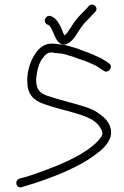

<svg xmlns="http://www.w3.org/2000/svg" viewBox="-20 -815 544 841"><path d="M186.1 -708 192.9 -705C199.4 -702.8 207.4 -685.3 209.7 -680.5C219.6 -659.8 227.2 -631.1 248.6 -622C271.8 -611.4 297.8 -638.4 309.3 -655C324.8 -679.4 342.2 -709 364.2 -728C371.2 -736 378.3 -743.7 385.4 -751L397 -763C410 -775.3 398.9 -795 383.2 -795C377.5 -795 372.9 -793 369.3 -789L358.7 -777C343.2 -760.9 327.9 -746.7 313.2 -728.5C295.2 -706.3 283.5 -678.9 263.6 -660C259 -664.8 256.3 -671.3 253.6 -679C247.3 -696.2 242.6 -705.4 232.7 -720C223.8 -733.1 216.5 -738.5 204 -744C180.5 -753 165.3 -720.3 186.1 -708ZM458.1 -537 445.6 -546C436.6 -552 429.5 -556.3 424.3 -559C402 -568.8 377.3 -581.6 350.9 -590C332.6 -596.2 324.1 -601.2 306.8 -606C293.1 -609.1 275.8 -615.8 262.4 -618C243.1 -619.9 226.4 -624 205.7 -624C174.5 -624 150.6 -603.9 137.6 -584C116.6 -556 99.3 -510.3 99.3 -463C98.9 -404.6 123.4 -376.6 170.9 -360C204.6 -347.2 257 -334.4 293.5 -324C350.5 -307.8 408.7 -291.5 426.6 -240C433.4 -224.7 420.6 -211 410.4 -199C356 -140.3 253.2 -96.6 171 -67C134.1 -53.7 103.4 -41.3 65.7 -33C41.6 -24.1 50.1 11.1 74.7 5C95.1 -1.7 116.5 -8.5 138.8 -15C223.3 -42.7 325.2 -83.8 393 -134C422.8 -155.2 454 -181.9 464.3 -216C474.6 -258.5 449.2 -290.4 426.1 -308C405.2 -325.2 389.4 -333.9 359.1 -345C307.1 -362.6 239.2 -377.2 185.8 -396C152.8 -407.7 138.9 -424.8 138.3 -464C140.3 -501.1 149.9 -541.1 168.5 -562C176.3 -572.3 185.8 -585 203.7 -585C209.7 -585 215.6 -584.3 221.6 -583C239.7 -581.2 256.3 -580.4 272.1 -575C287 -569.2 298.6 -568.6 311.5 -562C326 -556 349.7 -549.9 365.5 -543C389.2 -532.6 402.9 -527.3 421.9 -513L434.5 -505C453.9 -490.5 478.2 -523.1 458.1 -537Z"/></svg>

Font: Just Breathe
Style: Obl1
Weight: 400
Foundry: Cannot Into Space Fonts
Version: Version 0.72